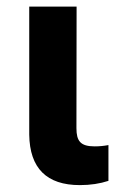

<svg xmlns="http://www.w3.org/2000/svg" viewBox="-20 -548 377 574"><path d="M67.4 -528.3V-145.5C68.8 -44.9 119.6 5.4 218.8 5.4C250.5 5.4 278.8 1 304.2 -7.3V-114.3C291 -111.8 277.3 -110.4 263.2 -110.4C220.7 -110.4 208.5 -126 208.5 -165L209 -528.3Z"/></svg>

Font: Roboto
Style: Bold
Weight: 700
Designer: Google
Version: Version 2.137; 2017